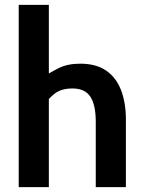

<svg xmlns="http://www.w3.org/2000/svg" viewBox="-20 -770 591 790"><path d="M57 0V-750H181V-427L153 -449Q184 -471 221 -489.5Q258 -508 310 -508Q376 -508 417.5 -479Q459 -450 478.5 -398Q498 -346 498 -278V0H374V-269Q374 -339 351.5 -372.5Q329 -406 278 -406Q234 -406 206.5 -386Q179 -366 158 -331L181 -398V0Z"/></svg>

Font: Cabin VF Beta
Style: Regular
Weight: 400
Designer: Pablo Impallari
Foundry: Pablo Impallari. http://www.impallari.com Igino Marini. http://www.ikern.com
Version: Version 2.200